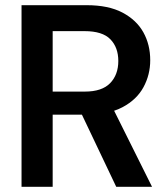

<svg xmlns="http://www.w3.org/2000/svg" viewBox="-20 -720 644 740"><path d="M63 0V-700H314Q398 -700 452 -671.5Q506 -643 532.5 -595.5Q559 -548 559 -488Q559 -432 533 -384Q507 -336 452.5 -307Q398 -278 312 -278H183V0ZM428 0 281 -309H412L566 0ZM183 -367H307Q373 -367 404.5 -399.5Q436 -432 436 -485Q436 -537 405.5 -568.5Q375 -600 306 -600H183Z"/></svg>

Font: DM Sans 28pt SemiBold
Style: Regular
Weight: 600
Version: Version 4.004;gftools[0.9.30]